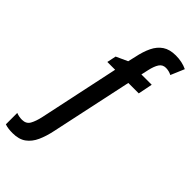

<svg xmlns="http://www.w3.org/2000/svg" viewBox="-424 -829 1132 1132"><g transform="rotate(45 142.0 -262.5)"><path d="M-52 240Q-69 240 -85.5 238Q-102 236 -116 231V136Q-93 145 -68 145Q-34 145 -19 119Q-4 93 6 47L112 -452H47L59 -509L131 -542L142 -589Q153 -643 172 -682.5Q191 -722 223 -743.5Q255 -765 306 -765Q358 -765 400 -745L364 -660Q353 -666 340.5 -669Q328 -672 316 -672Q289 -672 274.5 -650Q260 -628 251 -587L241 -542H327L309 -452H222L113 58Q102 111 83.5 152Q65 193 33 216.5Q1 240 -52 240Z"/></g></svg>

Font: Noto Sans Condensed SemiBold
Style: Italic
Weight: 600
Width: 3
Italic angle: -12°
Designer: Monotype Design Team
Foundry: Monotype Imaging Inc.
Version: Version 2.013; ttfautohint (v1.8.4.7-5d5b)